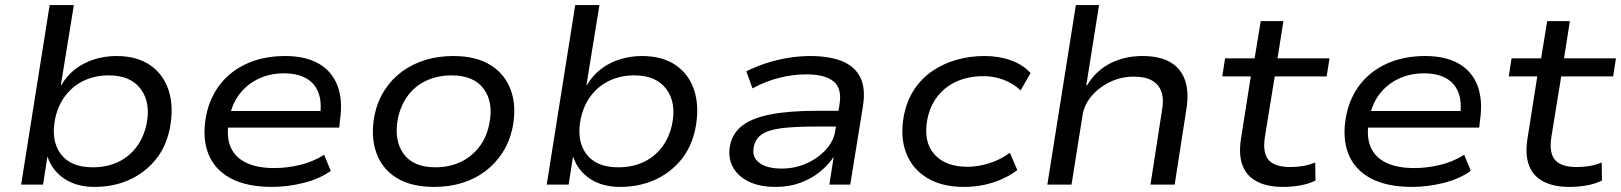

<svg xmlns="http://www.w3.org/2000/svg" viewBox="-20 -725 6366 754"><path d="M351 9Q281 9 233 -23Q185 -55 167 -109H166L149 0H63L175 -705H270L219 -391H221Q244 -430 277.5 -455Q311 -480 352 -492.5Q393 -505 437 -505Q518 -505 570.5 -468.5Q623 -432 643 -368Q663 -304 647 -221Q632 -147 589.5 -96Q547 -45 486 -18Q425 9 351 9ZM344 -68Q398 -68 441 -87.5Q484 -107 513.5 -144.5Q543 -182 555 -235Q573 -321 533 -375Q493 -429 407 -429Q354 -429 311 -409Q268 -389 238.5 -351.5Q209 -314 197 -261Q179 -174 218 -121Q257 -68 344 -68Z M1048 9Q949 9 885.5 -25Q822 -59 797.5 -122.5Q773 -186 790 -273Q805 -345 847 -397Q889 -449 953.5 -477Q1018 -505 1100 -505Q1179 -505 1231 -475.5Q1283 -446 1305 -389.5Q1327 -333 1315 -251L1312 -224H853L863 -289H1262L1236 -266Q1245 -323 1230.5 -361Q1216 -399 1181.5 -418Q1147 -437 1095 -437Q1041 -437 996 -416Q951 -395 920.5 -355.5Q890 -316 881 -261L879 -249Q868 -189 885.5 -148Q903 -107 946.5 -86Q990 -65 1057 -65Q1106 -65 1157 -77Q1208 -89 1253 -117L1279 -54Q1234 -22 1171.5 -6.5Q1109 9 1048 9Z M1685 9Q1594 9 1536.5 -27Q1479 -63 1457 -127.5Q1435 -192 1451 -274Q1463 -329 1491 -372Q1519 -415 1559.5 -444.5Q1600 -474 1650.5 -489.5Q1701 -505 1760 -505Q1850 -505 1907 -469Q1964 -433 1986.5 -370Q2009 -307 1993 -224Q1981 -168 1953 -125Q1925 -82 1885 -52Q1845 -22 1794.5 -6.5Q1744 9 1685 9ZM1689 -68Q1744 -68 1787 -88Q1830 -108 1860 -145.5Q1890 -183 1901 -236Q1919 -322 1880 -375.5Q1841 -429 1753 -429Q1701 -429 1657 -409.5Q1613 -390 1584 -352.5Q1555 -315 1543 -262Q1526 -175 1564.5 -121.5Q1603 -68 1689 -68Z M2415 9Q2345 9 2297 -23Q2249 -55 2231 -109H2230L2213 0H2127L2239 -705H2334L2283 -391H2285Q2308 -430 2341.5 -455Q2375 -480 2416 -492.5Q2457 -505 2501 -505Q2582 -505 2634.5 -468.5Q2687 -432 2707 -368Q2727 -304 2711 -221Q2696 -147 2653.5 -96Q2611 -45 2550 -18Q2489 9 2415 9ZM2408 -68Q2462 -68 2505 -87.5Q2548 -107 2577.5 -144.5Q2607 -182 2619 -235Q2637 -321 2597 -375Q2557 -429 2471 -429Q2418 -429 2375 -409Q2332 -389 2302.5 -351.5Q2273 -314 2261 -261Q2243 -174 2282 -121Q2321 -68 2408 -68Z M3026 9Q2962 9 2919 -12.5Q2876 -34 2857 -71Q2838 -108 2847 -154Q2857 -203 2896 -232.5Q2935 -262 3007.5 -276Q3080 -290 3192 -290H3290L3281 -228H3182Q3100 -228 3049 -221.5Q2998 -215 2972 -197.5Q2946 -180 2940 -147Q2932 -108 2962 -85.5Q2992 -63 3050 -63Q3101 -63 3146.5 -83Q3192 -103 3223 -137Q3254 -171 3260 -211L3277 -316Q3287 -378 3253 -405.5Q3219 -433 3146 -433Q3096 -433 3042.5 -420Q2989 -407 2935 -378L2911 -445Q2949 -464 2991 -477.5Q3033 -491 3076.5 -498Q3120 -505 3162 -505Q3235 -505 3285 -485.5Q3335 -466 3357.5 -423Q3380 -380 3369 -309L3319 0H3237L3254 -109Q3233 -77 3199.5 -50Q3166 -23 3122.5 -7Q3079 9 3026 9Z M3765 9Q3679 9 3620.5 -26.5Q3562 -62 3538 -125.5Q3514 -189 3530 -273Q3542 -332 3571.5 -375.5Q3601 -419 3643.5 -447.5Q3686 -476 3738 -490.5Q3790 -505 3846 -505Q3904 -505 3951.5 -487.5Q3999 -470 4027 -438L3988 -370Q3960 -397 3921.5 -411.5Q3883 -426 3843 -426Q3802 -426 3766.5 -416Q3731 -406 3701.5 -385Q3672 -364 3651.5 -332.5Q3631 -301 3622 -258Q3605 -169 3649 -119.5Q3693 -70 3779 -70Q3822 -70 3866.5 -84.5Q3911 -99 3946 -125L3975 -57Q3949 -37 3915.5 -22Q3882 -7 3844.5 1Q3807 9 3765 9Z M4093 0 4205 -705H4296L4246 -390H4249Q4285 -449 4341.5 -477Q4398 -505 4466 -505Q4534 -505 4575.5 -481Q4617 -457 4633.5 -410.5Q4650 -364 4639 -296L4593 0H4498L4543 -290Q4551 -334 4541.5 -363Q4532 -392 4505.5 -408Q4479 -424 4432 -424Q4382 -424 4338 -402.5Q4294 -381 4265.5 -346.5Q4237 -312 4231 -271L4188 0Z M5019 9Q4956 9 4915.5 -12.5Q4875 -34 4859.5 -75.5Q4844 -117 4853 -177L4892 -425H4780L4791 -496H4907L4931 -642H5020L4997 -496H5201L5190 -425H4986L4947 -185Q4938 -122 4963 -95.5Q4988 -69 5047 -69Q5073 -69 5097 -73Q5121 -77 5145 -87L5146 -16Q5120 -3 5087 3Q5054 9 5019 9Z M5525 9Q5426 9 5362.5 -25Q5299 -59 5274.5 -122.5Q5250 -186 5267 -273Q5282 -345 5324 -397Q5366 -449 5430.5 -477Q5495 -505 5577 -505Q5656 -505 5708 -475.5Q5760 -446 5782 -389.5Q5804 -333 5792 -251L5789 -224H5330L5340 -289H5739L5713 -266Q5722 -323 5707.5 -361Q5693 -399 5658.5 -418Q5624 -437 5572 -437Q5518 -437 5473 -416Q5428 -395 5397.5 -355.5Q5367 -316 5358 -261L5356 -249Q5345 -189 5362.5 -148Q5380 -107 5423.5 -86Q5467 -65 5534 -65Q5583 -65 5634 -77Q5685 -89 5730 -117L5756 -54Q5711 -22 5648.5 -6.5Q5586 9 5525 9Z M6144 9Q6081 9 6040.5 -12.5Q6000 -34 5984.5 -75.5Q5969 -117 5978 -177L6017 -425H5905L5916 -496H6032L6056 -642H6145L6122 -496H6326L6315 -425H6111L6072 -185Q6063 -122 6088 -95.5Q6113 -69 6172 -69Q6198 -69 6222 -73Q6246 -77 6270 -87L6271 -16Q6245 -3 6212 3Q6179 9 6144 9Z"/></svg>

Font: Nunito Sans 7pt SemiExpanded
Style: Italic
Weight: 400
Width: 6
Italic angle: -9°
Designer: Vernon Adams
Foundry: Vernon Adams
Version: Version 3.101;gftools[0.9.27]